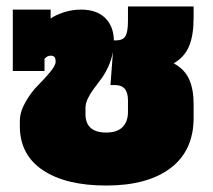

<svg xmlns="http://www.w3.org/2000/svg" viewBox="-20 -570 665 600"><path d="M312 9.8Q185.5 9.8 113.8 -38.3Q42 -86.4 42 -175.8V-191.9Q42 -220.2 59.6 -251Q77.1 -281.7 97.9 -302.5Q118.7 -323.2 136.2 -344.2Q153.8 -365.2 153.8 -377Q153.8 -387.7 150.1 -391.8Q146.5 -396 138.2 -396Q127.4 -396 119.1 -386.2V-348.1H20V-540H138.2V-512.2Q154.3 -523.4 179.9 -531.7Q205.6 -540 232.9 -540Q281.7 -540 308.3 -514.2Q335 -488.3 335.9 -443.8H342.8Q363.8 -443.8 371.8 -456.8Q379.9 -469.7 379.9 -504.9V-549.8H585V-513.2Q585 -460 571 -426Q557.1 -392.1 522.9 -372.1Q557.6 -353 571.3 -321.8Q585 -290.5 585 -246.1V-201.2Q585 -99.6 513.2 -44.9Q441.4 9.8 312 9.8ZM312 -155.8Q346.2 -155.8 363 -172.9Q379.9 -189.9 379.9 -220.2V-256.8Q379.9 -304.2 339.8 -304.2H325.2L333 -408.2Q328.6 -383.8 318.4 -361.6Q308.1 -339.4 296.1 -323.2Q284.2 -307.1 272.9 -292.2Q261.7 -277.3 254.4 -262Q247.1 -246.6 247.1 -231.9V-213.9Q247.1 -155.8 312 -155.8Z"/></svg>

Font: Kanit ExtraBold
Style: Regular
Weight: 800
Designer: Katatrad Team
Foundry: CadsonDemak
Version: Version 1.000;PS 001.000;hotconv 1.0.88;makeotf.lib2.5.64775